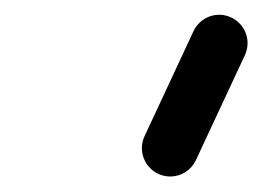

<svg xmlns="http://www.w3.org/2000/svg" viewBox="-20 -598 348 254"><path d="M285.8 -574.9C267.1 -583.7 244.8 -575.6 236 -556.8C214.4 -510.5 192.8 -464.2 171.2 -417.8C162.5 -399.1 170.6 -376.8 189.4 -368C208.1 -359.3 230.4 -367.4 239.2 -386.2C239.2 -386.2 239.2 -386.2 239.2 -386.2C260.8 -432.5 282.4 -478.8 304 -525.1C312.7 -543.9 304.6 -566.2 285.8 -574.9Z"/></svg>

Font: FRB American Cursive Extrabold
Style: Bold Italic
Weight: 800
Italic angle: -25°
Version: Version 2.0;Modular Font Editor K font №1